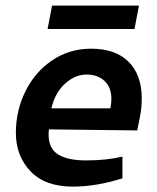

<svg xmlns="http://www.w3.org/2000/svg" viewBox="-20 -664 570 696"><path d="M37.5 0ZM37.5 -182.5Q37.5 -98.8 90.6 -43.1Q143.8 12.5 243.8 12.5Q328.8 12.5 423.8 -17.5V-96.2Q366.2 -82.5 291.2 -82.5Q226.2 -82.5 191.2 -103.8Q156.2 -125 156.2 -176.2Q156.2 -188.8 157.5 -195L477.5 -191.2L487.5 -241.2Q493.8 -271.2 493.8 -307.5Q493.8 -392.5 446.2 -440Q398.8 -487.5 310 -487.5Q231.2 -487.5 168.8 -445Q106.2 -402.5 71.9 -332.5Q37.5 -262.5 37.5 -182.5ZM383.8 -305Q383.8 -290 380 -271.2H166.2Q180 -328.8 216.2 -361.2Q252.5 -393.8 293.8 -393.8Q333.8 -393.8 358.8 -370.6Q383.8 -347.5 383.8 -305ZM152.5 -558.8H467.5L483.8 -643.8H168.8Z"/></svg>

Font: Cambay
Style: Bold Italic
Weight: 700
Italic angle: -11°
Designer: Pooja Saxena
Foundry: Pooja Saxena
Version: Version 1.006;PS 001.006;hotconv 1.0.70;makeotf.lib2.5.58329